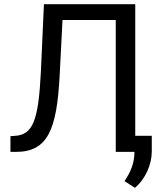

<svg xmlns="http://www.w3.org/2000/svg" viewBox="-20 -731 797 924"><path d="M191.4 -710.9 176.8 -386.7C165 -153.3 140.1 -81.1 49.3 -77.1L30.3 -75.7V0H56.2C210 0 253.4 -106.9 267.1 -367.7L280.8 -634.8H537.1V0H627V1C627 55.7 607.4 99.1 579.1 140.6L629.4 172.9C679.7 130.9 710.4 60.5 710.4 -1.5V-77.6H630.9V-710.9Z"/></svg>

Font: Bert Sans
Style: Regular
Weight: 400
Designer: Christian Robertson (Google), Cristiano Sobral
Foundry: Google, Cristiano Sobral
Version: Version 3.101